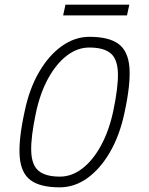

<svg xmlns="http://www.w3.org/2000/svg" viewBox="-20 -790 640 824"><path d="M236 14Q153 14 111.5 -16.5Q70 -47 64.5 -118.5Q59 -190 86 -313Q106 -409 147.5 -480.5Q189 -552 245 -592Q301 -632 364 -632Q447 -632 488.5 -601.5Q530 -571 535.5 -500Q541 -429 514 -305Q494 -210 452.5 -138Q411 -66 355.5 -26Q300 14 236 14ZM237 -32Q288 -32 333.5 -67Q379 -102 413.5 -165.5Q448 -229 466 -313Q488 -418 486 -477.5Q484 -537 454.5 -561.5Q425 -586 363 -586Q312 -586 266.5 -551Q221 -516 186.5 -453Q152 -390 134 -305Q112 -201 114 -141Q116 -81 146 -56.5Q176 -32 237 -32ZM251 -724 261 -770H535L525 -724Z"/></svg>

Font: Victor Mono Thin
Style: Italic
Weight: 100
Italic angle: -12°
Monospace: yes
Designer: Rune Bjørnerås
Version: Version 1.561;gftools[0.9.30]